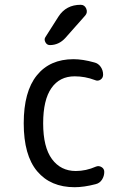

<svg xmlns="http://www.w3.org/2000/svg" viewBox="-20 -780 540 810"><path d="M226.6 -710Q258.8 -759.8 320.3 -759.8Q336.9 -759.8 343.8 -743.7Q350.6 -727.5 339.8 -714.8L255.9 -620.1Q228.5 -589.8 190.4 -589.8Q177.7 -589.8 171.4 -602.1Q165 -614.3 171.9 -624ZM294.9 9.8Q193.4 9.8 136.7 -57.6Q80.1 -125 80.1 -259.8Q80.1 -393.6 135.3 -461.9Q190.4 -530.3 290 -530.3Q329.1 -530.3 377.9 -516.6Q394.5 -512.7 404.8 -498Q415 -483.4 415 -464.8Q415 -451.2 403.8 -443.8Q392.6 -436.5 379.9 -442.4Q338.9 -458 294.9 -458Q231.4 -458 196.8 -408.2Q162.1 -358.4 162.1 -259.8Q162.1 -159.2 199.2 -108.9Q236.3 -58.6 299.8 -58.6Q342.8 -58.6 384.8 -77.1Q396.5 -82 408.2 -75.2Q419.9 -68.4 419.9 -54.7Q419.9 -37.1 410.2 -22Q400.4 -6.8 382.8 -2.9Q334 9.8 294.9 9.8Z"/></svg>

Font: Rounded-X Mgen+ 2m regular
Style: Regular
Weight: 400
Designer: [Source Han Sans]
Ryoko NISHIZUKA  (kana & ideographs); Paul D. Hunt (Latin, Greek & Cyrillic); Wenlong ZHANG  (bopomofo
Version: Version 1.059.20150602